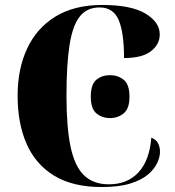

<svg xmlns="http://www.w3.org/2000/svg" viewBox="-20 -744 705 774"><path d="M390 10Q273 10 198 -36Q123 -82 87 -164.5Q51 -247 51 -358Q51 -466 89.5 -548.5Q128 -631 204 -677.5Q280 -724 392 -724Q508 -724 566 -689.5Q624 -655 624 -605Q624 -565 588.5 -537.5Q553 -510 480 -510Q480 -612 458.5 -663Q437 -714 381 -714Q331 -714 302 -678Q273 -642 260.5 -563.5Q248 -485 248 -358Q248 -231 264.5 -152.5Q281 -74 318.5 -37.5Q356 -1 419 -1Q494 -1 538.5 -49.5Q583 -98 590 -189Q609 -182 617 -166.5Q625 -151 625 -132Q625 -111 613.5 -86.5Q602 -62 576 -40Q550 -18 504.5 -4Q459 10 390 10ZM424 -268Q391 -268 368.5 -287Q346 -306 346 -354Q346 -404 368.5 -422.5Q391 -441 424 -441Q455 -441 478.5 -422.5Q502 -404 502 -354Q502 -306 478.5 -287Q455 -268 424 -268Z"/></svg>

Font: Noto Serif Display SemiCondensed Black
Style: Regular
Weight: 900
Width: 4
Designer: Monotype Design Team
Foundry: Monotype Imaging Inc.
Version: Version 2.009